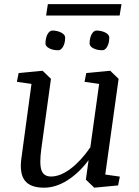

<svg xmlns="http://www.w3.org/2000/svg" viewBox="-20 -874 657 905"><path d="M386.7 -529.8 499.5 -540.5 539.1 -502.4 476.1 -51.3 544.9 -41.5 536.6 0 424.3 10.7 384.8 -27.3 397.5 -119.1Q353 -59.1 297.9 -24.2Q242.7 10.7 187.5 10.7Q122.6 10.7 96.7 -23.4Q70.8 -57.6 81.1 -129.9L128.4 -478.5L59.6 -488.3L67.9 -529.8L180.7 -540.5L220.2 -502.4L174.8 -172.9Q165 -101.1 175.5 -71.5Q186 -42 220.7 -42Q264.2 -42 313 -78.9Q361.8 -115.7 405.8 -179.7L447.3 -478.5L378.4 -488.3ZM194.3 -669.4Q194.3 -681.6 196.8 -692.6Q199.2 -703.6 203.6 -711.9Q208 -720.2 213.9 -725.1Q219.7 -730 226.6 -730Q238.8 -730 249.8 -727.3Q260.7 -724.6 269 -720.2Q277.3 -715.8 282.2 -710Q287.1 -704.1 287.1 -697.3Q287.1 -671.9 277.6 -654.5Q268.1 -637.2 254.4 -637.2Q229 -637.2 211.7 -646.5Q194.3 -655.8 194.3 -669.4ZM402.3 -669.4Q402.3 -681.6 404.8 -692.6Q407.2 -703.6 411.6 -711.9Q416 -720.2 421.9 -725.1Q427.7 -730 434.6 -730Q446.8 -730 457.8 -727.3Q468.8 -724.6 477.1 -720.2Q485.4 -715.8 490.2 -710Q495.1 -704.1 495.1 -697.3Q495.1 -671.9 485.6 -654.5Q476.1 -637.2 462.4 -637.2Q437 -637.2 419.7 -646.5Q402.3 -655.8 402.3 -669.4ZM205.6 -854.5H552.7L543.9 -800.8H197.3Z"/></svg>

Font: Noticia Text
Style: Italic
Weight: 400
Italic angle: -8°
Designer: JM Sole
Foundry: JM Sole
Version: Version 1.003